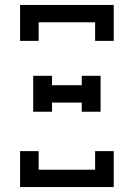

<svg xmlns="http://www.w3.org/2000/svg" viewBox="-20 -755 540 775"><path d="M61 -590V-735H439V-590H364V-665H136V-590ZM114 -304V-449H190V-411H310V-449H386V-304H310V-341H190V-304ZM61 0V-145H136V-70H364V-145H439V0Z"/></svg>

Font: Iosevka Gothic
Style: Regular
Weight: 400
Monospace: yes
Designer: Belleve Invis
Foundry: Belleve Invis
Version: Version 15.5.1; ttfautohint (v1.8.4)